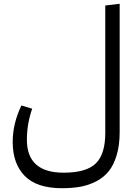

<svg xmlns="http://www.w3.org/2000/svg" viewBox="-20 -782 725 1014"><path d="M536 -753 612 -762V-85Q612 -16 596.5 36.5Q581 89 554.5 122Q528 155 488.5 175.5Q449 196 405.5 204Q362 212 308 212Q174 212 110.5 147Q47 82 47 -32Q47 -129 93 -225L150 -208Q122 -128 122 -44Q122 130 316 130Q436 130 486 81Q536 32 536 -80Z"/></svg>

Font: FiraGO Book
Style: Regular
Weight: 350
Designer: bBox Type
Foundry: bBox Type GmbH
Version: Version 1.001;PS 001.001;hotconv 1.0.88;makeotf.lib2.5.64775